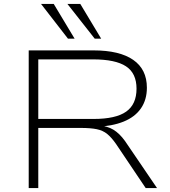

<svg xmlns="http://www.w3.org/2000/svg" viewBox="-20 -963 872 983"><path d="M127 0V-705H459Q592 -705 662 -656.5Q732 -608 732 -514Q732 -452 701.5 -408Q671 -364 613 -340.5Q555 -317 470 -313L480 -321L487 -320Q529 -318 560.5 -299Q592 -280 620 -241L784 0H726L574 -226Q551 -259 529 -277Q507 -295 475.5 -301.5Q444 -308 394 -308H176V0ZM176 -354H459Q573 -354 626 -391.5Q679 -429 679 -509Q679 -588 625 -623.5Q571 -659 456 -659H176ZM465 -765 325 -943H391L498 -765ZM328 -765 190 -943H255L362 -765Z"/></svg>

Font: Nunito Sans 10pt Expanded ExtraLight
Style: Regular
Weight: 250
Width: 7
Designer: Vernon Adams
Foundry: Vernon Adams
Version: Version 3.101;gftools[0.9.27]